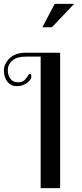

<svg xmlns="http://www.w3.org/2000/svg" viewBox="-47 -967 424 987"><path d="M262 0H162V-676H86Q39 -676 16 -655.5Q-7 -635 -7 -607Q-7 -579 7 -561.5Q21 -544 44.5 -544Q68 -544 79 -555Q90 -566 96 -576.5Q102 -587 108 -587Q114 -587 114 -572Q114 -557 91.5 -540.5Q69 -524 39 -524Q9 -524 -9 -547Q-27 -570 -27 -604.5Q-27 -639 2.5 -667.5Q32 -696 87 -696H262ZM334 -947 220 -827H171L234 -947Z"/></svg>

Font: Spirax
Style: Regular
Weight: 400
Designer: Brenda Gallo (gbrenda1987@gmail.com)
Foundry: Brenda Gallo
Version: Version 1.002